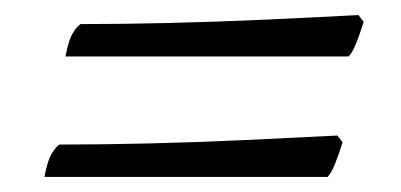

<svg xmlns="http://www.w3.org/2000/svg" viewBox="-20 -408 532 255"><path d="M67 -333Q71 -355 77 -364.5Q83 -374 87 -376Q142 -376 205.5 -377.5Q269 -379 334 -382Q399 -385 456 -388L463 -379Q458 -363 453 -350.5Q448 -338 443 -333ZM39 -173Q43 -195 49 -204.5Q55 -214 59 -216Q114 -216 177.5 -217.5Q241 -219 306 -222Q371 -225 428 -228L435 -219Q430 -203 425 -190.5Q420 -178 415 -173Z"/></svg>

Font: Texturina Medium 12pt ExtraLight
Style: Italic
Weight: 250
Italic angle: -11°
Version: Version 1.002